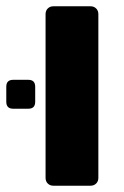

<svg xmlns="http://www.w3.org/2000/svg" viewBox="-28 -591 394 611"><path d="M142 0Q131 0 124 -7Q117 -14 117 -25V-546Q117 -557 124 -564Q131 -571 142 -571H260Q271 -571 278 -564Q285 -557 285 -546V-25Q285 -14 278 -7Q271 0 260 0ZM14 -245Q-8 -245 -8 -267V-315Q-8 -337 14 -337H62Q84 -337 84 -315V-267Q84 -245 62 -245Z"/></svg>

Font: Fz Rubik
Style: Bold
Weight: 700
Designer: Hubert and Fischer
Foundry: Hubert and Fischer
Version: Vit hóa bi FontZin.com